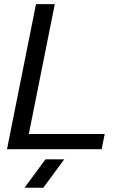

<svg xmlns="http://www.w3.org/2000/svg" viewBox="-20 -718 603 924"><path d="M243.7 -698.2 118.7 -73.2H483.9L469.2 0H13.7L153.3 -698.2ZM289.1 48.8 188.5 185.5H98.1L198.7 48.8Z"/></svg>

Font: Sansation
Style: Italic
Weight: 400
Designer: Bernd Montag
Version: Version 1.301